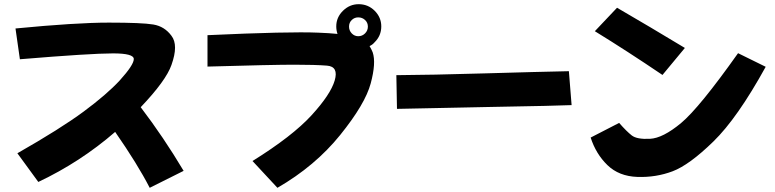

<svg xmlns="http://www.w3.org/2000/svg" viewBox="-20 -833 3702 917"><path d="M695 64Q637 -49 530 -203Q364 -59 163 36L63 -101Q270 -219 380 -300.5Q490 -382 552 -449Q619 -523 619 -551Q619 -578 520 -578Q413 -578 75 -550L54 -697Q343 -725 500 -725Q658 -725 712 -716Q766 -707 799 -662Q816 -640 816 -605Q816 -571 799 -523Q773 -448 652 -321Q761 -178 857 -17Z M1691 -660Q1710 -660 1723.5 -673.5Q1737 -687 1737 -706Q1737 -725 1723.5 -737.5Q1710 -750 1691 -750Q1673 -750 1660 -737.5Q1647 -725 1647 -706Q1647 -687 1660 -673.5Q1673 -660 1691 -660ZM1745 -613Q1754 -598 1760 -583Q1777 -533 1750.5 -434.5Q1724 -336 1604.5 -188Q1485 -40 1305 64L1186 -64Q1377 -183 1468 -282.5Q1559 -382 1578.5 -448.5Q1598 -515 1542 -519.5Q1486 -524 1384.5 -524Q1283 -524 971 -515V-665Q1362 -683 1500 -677Q1552 -675 1592 -671Q1586 -688 1586 -707Q1586 -750 1618 -781.5Q1650 -813 1693 -813Q1738 -813 1769.5 -781.5Q1801 -750 1801 -707Q1801 -662 1769 -631Q1759 -619 1745 -613Z M1873 -474Q2037 -475 2293.5 -482.5Q2550 -490 2697 -493L2710 -331Q2652 -328 2313 -322Q2027 -316 1876 -313Z M2927 -796Q3082 -706 3251 -604L3144 -475Q2974 -590 2821 -684ZM3505 -579 3637 -514Q3502 -269 3387 -157Q3272 -45 3192.5 -15Q3113 15 3024.5 12Q2936 9 2881 -44.5Q2826 -98 2801 -176L2937 -246Q2973 -205 2997.5 -186Q3022 -167 3084 -170Q3146 -173 3233 -245.5Q3320 -318 3505 -579Z"/></svg>

Font: KN Bobohei
Style: Bold
Weight: 700
Designer: Kingnam Type Foundry
Version: Version 1.710;March 18, 2023